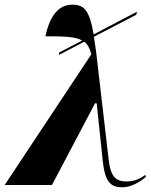

<svg xmlns="http://www.w3.org/2000/svg" viewBox="-55 -790 643 820"><path d="M-35 0H167L351 -349H358L356 -367L384 -101C394 -9 420 10 469 10C503 10 545 -13 568 -35L566 -43C548 -31 525 -15 485 -15C440 -15 417 -35 409 -109L355 -573C352 -595 349 -615 346 -633L527 -727L530 -740L345 -643C327 -747 304 -770 254 -770C199 -770 159 -729 139 -635C217 -635 266 -634 296 -617L198 -566L196 -555L305 -612C320 -600 329 -583 335 -558Z"/></svg>

Font: Noto Serif Display SemiCondensed Black
Style: Italic
Weight: 900
Width: 4
Italic angle: -12°
Designer: Monotype Design Team
Foundry: Monotype Imaging Inc.
Version: Version 2.009